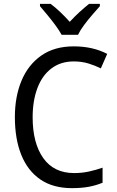

<svg xmlns="http://www.w3.org/2000/svg" viewBox="-20 -964 604 994"><path d="M362 -646Q294 -646 246 -609.5Q198 -573 173.5 -507.5Q149 -442 149 -357Q149 -223 204 -145.5Q259 -68 364 -68Q404 -68 440.5 -76Q477 -84 511 -96V-18Q477 -4 439.5 3Q402 10 352 10Q255 10 189.5 -34.5Q124 -79 90.5 -161.5Q57 -244 57 -358Q57 -464 91.5 -546.5Q126 -629 194 -676.5Q262 -724 362 -724Q460 -724 535 -685L502 -610Q472 -625 437.5 -635.5Q403 -646 362 -646ZM299 -784Q287 -806 267.5 -832.5Q248 -859 226.5 -885Q205 -911 187 -932V-944H242Q265 -927 291 -902.5Q317 -878 341 -851Q367 -879 391 -901Q415 -923 441 -944H497V-932Q480 -913 457.5 -887Q435 -861 415 -834Q395 -807 384 -784Z"/></svg>

Font: Noto Sans Sinhala SemiCondensed
Style: Regular
Weight: 400
Width: 4
Designer: Jelle Bosma - Monotype Design Team
Foundry: Monotype Imaging Inc.
Version: Version 2.006; ttfautohint (v1.8.4.7-5d5b)